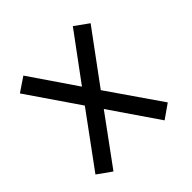

<svg xmlns="http://www.w3.org/2000/svg" viewBox="-180 -856 1032 1032"><g transform="rotate(-45 336.0 -340.5)"><path d="M584 -43 376 -344.2 591.8 -637.2 513.2 -693.8 317.9 -429.2 137.2 -693.8 56.2 -639.2 256.8 -346.2 35.2 -43.9 115.2 13.2 315.9 -261.2 503.9 13.2Z"/></g></svg>

Font: Comic Neue Angular
Style: Bold
Weight: 700
Designer: Craig Rozynski
Foundry: Craig Rozynski
Version: Version 2.003